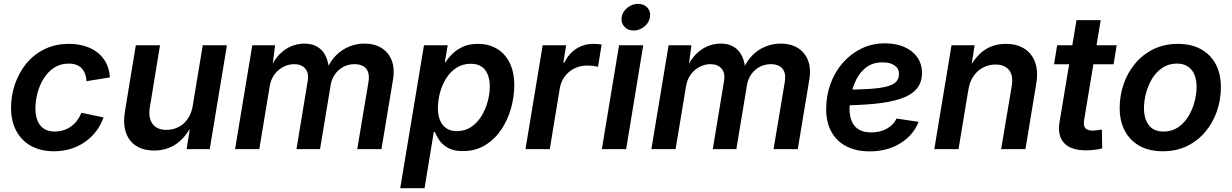

<svg xmlns="http://www.w3.org/2000/svg" viewBox="-20 -779 6436 1003"><path d="M262.2 11.2Q192.4 11.2 142.1 -16.8Q91.8 -44.9 64.7 -95.9Q37.6 -147 37.6 -215.3Q37.6 -278.8 57.9 -338.6Q78.1 -398.4 116.7 -446Q155.3 -493.7 211.7 -521.7Q268.1 -549.8 340.8 -549.8Q387.2 -549.8 425.5 -537.6Q463.9 -525.4 491.9 -502.4Q520 -479.5 536.1 -447Q552.2 -414.6 553.7 -374.5L432.1 -355Q430.7 -376 424.6 -392.8Q418.5 -409.7 407 -421.9Q395.5 -434.1 378.7 -440.4Q361.8 -446.8 339.4 -446.8Q295.4 -446.8 262.7 -425.3Q230 -403.8 208.3 -368.9Q186.5 -334 175.8 -293Q165 -252 165 -212.9Q165 -177.2 175.5 -149.9Q186 -122.6 208.5 -107.2Q231 -91.8 266.1 -91.8Q290 -91.8 311.8 -98.9Q333.5 -106 351.6 -118.9Q369.6 -131.8 383.3 -150.1Q397 -168.5 405.3 -189.9L521 -165.5Q506.3 -124.5 481.2 -92Q456.1 -59.6 422.6 -36.6Q389.2 -13.7 348.6 -1.2Q308.1 11.2 262.2 11.2Z M785.6 7.3Q730 7.3 691.9 -16.6Q653.8 -40.5 637.9 -86.4Q622.1 -132.3 632.8 -198.2L689.5 -542.5H815.9L762.7 -217.8Q753.9 -163.1 776.9 -131.8Q799.8 -100.6 849.6 -100.6Q883.3 -100.6 911.9 -115Q940.4 -129.4 960.2 -157.5Q980 -185.5 986.8 -226.1L1039.1 -542.5H1165.5L1075.7 0H955.1L976.1 -134.8H987.3Q952.6 -63.5 902.1 -28.1Q851.6 7.3 785.6 7.3Z M1208 0 1297.9 -542.5H1417L1400.4 -413.6L1390.6 -417.5Q1410.6 -465.3 1439.5 -494.6Q1468.3 -523.9 1502 -537.6Q1535.6 -551.3 1569.8 -551.3Q1611.8 -551.3 1639.9 -533.4Q1668 -515.6 1682.9 -482.7Q1697.8 -449.7 1699.7 -403.8L1685.5 -412.1Q1704.6 -459 1735.6 -490Q1766.6 -521 1804.9 -536.1Q1843.3 -551.3 1883.8 -551.3Q1935.1 -551.3 1971.9 -529.1Q2008.8 -506.8 2025.9 -464.4Q2043 -421.9 2032.7 -360.8L1972.7 0H1846.2L1904.8 -350.1Q1910.2 -384.3 1901.9 -404.8Q1893.6 -425.3 1875.2 -434.6Q1856.9 -443.8 1832.5 -443.8Q1799.8 -443.8 1773.2 -429.4Q1746.6 -415 1729.7 -390.6Q1712.9 -366.2 1707.5 -335.4L1651.9 0H1528.8L1587.4 -355.5Q1594.7 -397.9 1574.5 -420.9Q1554.2 -443.8 1517.1 -443.8Q1487.3 -443.8 1460.2 -429.9Q1433.1 -416 1413.8 -389.9Q1394.5 -363.8 1388.7 -327.1L1334.5 0Z M2070.8 204.1 2194.8 -542.5H2318.8L2303.7 -454.1H2307.6Q2321.3 -476.1 2343.5 -498Q2365.7 -520 2398.4 -534.9Q2431.2 -549.8 2476.6 -549.8Q2532.7 -549.8 2575.4 -524.7Q2618.2 -499.5 2642.3 -451.2Q2666.5 -402.8 2666.5 -333.5Q2666.5 -273.4 2649.4 -212.6Q2632.3 -151.9 2598.4 -101.6Q2564.5 -51.3 2514.2 -20.5Q2463.9 10.3 2397.9 10.3Q2350.6 10.3 2321 -6.1Q2291.5 -22.5 2275.6 -45.4Q2259.8 -68.4 2252.4 -89.4H2246.1L2197.8 204.1ZM2366.7 -94.2Q2410.2 -94.2 2442.1 -116.2Q2474.1 -138.2 2495.6 -173.3Q2517.1 -208.5 2527.8 -249.3Q2538.6 -290 2538.6 -327.6Q2538.6 -381.3 2514.2 -413.6Q2489.7 -445.8 2439 -445.8Q2397 -445.8 2364.7 -425Q2332.5 -404.3 2311 -370.1Q2289.6 -335.9 2278.6 -295.2Q2267.6 -254.4 2267.6 -213.9Q2267.6 -158.7 2292.7 -126.5Q2317.9 -94.2 2366.7 -94.2Z M2725.1 0 2814.9 -542.5H2937.5L2922.9 -451.7H2928.2Q2950.7 -499 2990.7 -524.4Q3030.8 -549.8 3078.1 -549.8Q3088.9 -549.8 3101.6 -548.8Q3114.3 -547.9 3123 -546.4L3104 -430.2Q3095.2 -432.6 3078.4 -434.6Q3061.5 -436.5 3045.4 -436.5Q3010.7 -436.5 2980.7 -421.6Q2950.7 -406.7 2930.7 -380.1Q2910.6 -353.5 2904.3 -317.9L2852.1 0Z M3124 0 3213.9 -542.5H3340.3L3251 0ZM3290 -619.6Q3259.3 -619.6 3241.2 -640.1Q3223.1 -660.6 3227.5 -689.5Q3232.4 -718.8 3257.6 -738.8Q3282.7 -758.8 3313 -758.8Q3343.8 -758.8 3362.1 -738.8Q3380.4 -718.8 3375.5 -689.5Q3371.1 -660.6 3345.9 -640.1Q3320.8 -619.6 3290 -619.6Z M3382.8 0 3472.7 -542.5H3591.8L3575.2 -413.6L3565.4 -417.5Q3585.4 -465.3 3614.3 -494.6Q3643.1 -523.9 3676.8 -537.6Q3710.4 -551.3 3744.6 -551.3Q3786.6 -551.3 3814.7 -533.4Q3842.8 -515.6 3857.7 -482.7Q3872.6 -449.7 3874.5 -403.8L3860.4 -412.1Q3879.4 -459 3910.4 -490Q3941.4 -521 3979.7 -536.1Q4018.1 -551.3 4058.6 -551.3Q4109.9 -551.3 4146.7 -529.1Q4183.6 -506.8 4200.7 -464.4Q4217.8 -421.9 4207.5 -360.8L4147.5 0H4021L4079.6 -350.1Q4085 -384.3 4076.7 -404.8Q4068.4 -425.3 4050 -434.6Q4031.7 -443.8 4007.3 -443.8Q3974.6 -443.8 3948 -429.4Q3921.4 -415 3904.5 -390.6Q3887.7 -366.2 3882.3 -335.4L3826.7 0H3703.6L3762.2 -355.5Q3769.5 -397.9 3749.3 -420.9Q3729 -443.8 3691.9 -443.8Q3662.1 -443.8 3635 -429.9Q3607.9 -416 3588.6 -389.9Q3569.3 -363.8 3563.5 -327.1L3509.3 0Z M4523.4 11.7Q4452.6 11.7 4401.4 -14.6Q4350.1 -41 4322.8 -91.1Q4295.4 -141.1 4295.9 -211.9Q4296.4 -281.7 4319.3 -343.5Q4342.3 -405.3 4383.8 -452.1Q4425.3 -499 4481.2 -525.9Q4537.1 -552.7 4603.5 -552.7Q4659.7 -552.7 4703.1 -533.9Q4746.6 -515.1 4771.5 -480.5Q4796.4 -445.8 4796.4 -397.5Q4796.4 -347.7 4768.6 -314.9Q4740.7 -282.2 4685.3 -263.4Q4629.9 -244.6 4547.4 -236.6Q4464.8 -228.5 4356 -228.5L4369.6 -310.5Q4461.9 -310.5 4521.7 -314.5Q4581.5 -318.4 4615.2 -327.9Q4648.9 -337.4 4662.6 -353.3Q4676.3 -369.1 4676.3 -393.6Q4676.3 -420.9 4653.3 -437Q4630.4 -453.1 4590.8 -453.1Q4540.5 -453.1 4507.3 -428.7Q4474.1 -404.3 4454.6 -366.2Q4435.1 -328.1 4426.8 -286.4Q4418.5 -244.6 4418 -210Q4418 -175.8 4428.5 -147.9Q4439 -120.1 4463.9 -103.8Q4488.8 -87.4 4532.2 -87.4Q4578.1 -87.4 4612.8 -106.7Q4647.5 -126 4663.6 -159.7L4778.8 -142.6Q4751 -72.3 4683.1 -30.3Q4615.2 11.7 4523.4 11.7Z M5039.1 -312.5 4987.3 0H4860.8L4950.7 -542.5H5071.3L5050.8 -408.2L5038.6 -412.1Q5072.3 -481.9 5120.8 -515.9Q5169.4 -549.8 5234.4 -549.8Q5292 -549.8 5331.5 -524.7Q5371.1 -499.5 5387.7 -452.6Q5404.3 -405.8 5393.1 -340.3L5336.9 0H5210L5265.1 -329.1Q5274.4 -384.8 5251 -413.3Q5227.5 -441.9 5180.7 -441.9Q5145.5 -441.9 5115.7 -426.3Q5085.9 -410.6 5065.9 -381.8Q5045.9 -353 5039.1 -312.5Z M5813.5 -542.5 5797.4 -443.4H5486.3L5502.4 -542.5ZM5603.5 -673.8H5730L5643.6 -153.3Q5638.7 -123 5649.4 -109.9Q5660.2 -96.7 5689 -96.7Q5697.8 -96.7 5712.4 -98.6Q5727.1 -100.6 5736.3 -102.1L5737.8 -3.9Q5717.8 1.5 5695.6 3.9Q5673.3 6.3 5652.8 6.3Q5573.7 6.3 5538.6 -32Q5503.4 -70.3 5515.1 -141.6Z M6054.2 11.2Q5983.4 11.2 5933.1 -16.8Q5882.8 -44.9 5856 -95.7Q5829.1 -146.5 5829.1 -214.4Q5829.1 -279.8 5849.9 -339.8Q5870.6 -399.9 5910.2 -447.3Q5949.7 -494.6 6005.9 -522.2Q6062 -549.8 6132.8 -549.8Q6203.6 -549.8 6253.9 -522Q6304.2 -494.1 6331.1 -443.4Q6357.9 -392.6 6357.9 -324.2Q6357.9 -258.3 6337.2 -198.2Q6316.4 -138.2 6276.9 -90.8Q6237.3 -43.5 6181.2 -16.1Q6125 11.2 6054.2 11.2ZM6058.6 -91.8Q6102.1 -91.8 6134.5 -114Q6167 -136.2 6188.2 -171.4Q6209.5 -206.5 6220.2 -247.6Q6231 -288.6 6231 -326.2Q6231 -361.8 6219.7 -388.9Q6208.5 -416 6185.8 -431.4Q6163.1 -446.8 6127.9 -446.8Q6085 -446.8 6052.5 -425Q6020 -403.3 5998.5 -367.9Q5977.1 -332.5 5966.6 -291.7Q5956.1 -251 5956.1 -212.4Q5956.1 -159.2 5981.2 -125.5Q6006.3 -91.8 6058.6 -91.8Z"/></svg>

Font: Inter 16pt SemiBold
Style: Italic
Weight: 600
Italic angle: -9.3988°
Version: Version 4.001;git-66647c0bb